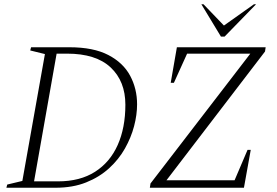

<svg xmlns="http://www.w3.org/2000/svg" viewBox="-20 -882 1303 902"><path d="M10 0 14 -15 85 -32 191 -628 122 -645 126 -660H306Q419 -660 489 -623.5Q559 -587 591.5 -526Q624 -465 624 -392Q624 -343 610 -289.5Q596 -236 567 -184.5Q538 -133 492.5 -91.5Q447 -50 384.5 -25Q322 0 241 0ZM295 -630H246L140 -30H253Q356 -30 426.5 -75Q497 -120 533 -201Q569 -282 569 -390Q569 -500 500 -565Q431 -630 295 -630ZM684 0 687 -20 1156 -630H859L797 -493H782L811 -660H1228L1225 -640L762 -35H1082L1143 -178H1158L1126 0ZM1018 -710 926 -862H936L1032 -762L1173 -862H1183L1035 -710Z"/></svg>

Font: Spectral SC ExtraLight
Style: Italic
Weight: 275
Italic angle: -10°
Designer: Jean-Baptiste Levee
Foundry: Production Type
Version: Version 2.001